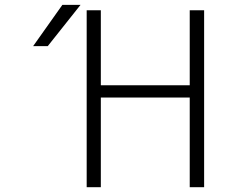

<svg xmlns="http://www.w3.org/2000/svg" viewBox="-20 -774 1040 795"><path d="M313.5 -753.9 177.7 -583H117.2L238.3 -753.9ZM397.5 -731.4V-420.9H765.6V-731.4H825.2V1H765.6V-370.1H397.5V1H338.9V-731.4Z"/></svg>

Font: GenEi Gothic M Light
Style: Regular
Weight: 300
Designer: o_tamon (Modified); [Source Han Sans]
Ryoko NISHIZUKA  (kana & ideographs); Paul D. Hunt (Latin, Greek & Cyrillic); Wenl
Version: Version 1.1a;Original Version 1.004